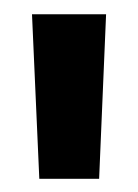

<svg xmlns="http://www.w3.org/2000/svg" viewBox="-20 -684 198 276"><path d="M122.5 -427H36.5L26 -663.5H132.5Z"/></svg>

Font: Anek Tamil Condensed SemiBold
Style: Regular
Weight: 600
Width: 3
Designer: Aadarsh Rajan (Tamil), Yesha Goshar (Latin)
Foundry: Ek Type
Version: Version 1.003